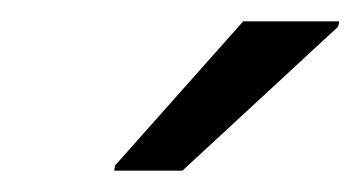

<svg xmlns="http://www.w3.org/2000/svg" viewBox="-20 -751 338 180"><path d="M88 -596 87 -591H151L297 -726L298 -731H208Z"/></svg>

Font: Saira UNSAM
Style: Italic
Weight: 400
Italic angle: -12°
Designer: Hector Gatti with collaboration of the Omnibus-Type team
Foundry: Omnibus-Type
Version: Version 0.072;PS 000.072;hotconv 1.0.88;makeotf.lib2.5.64775